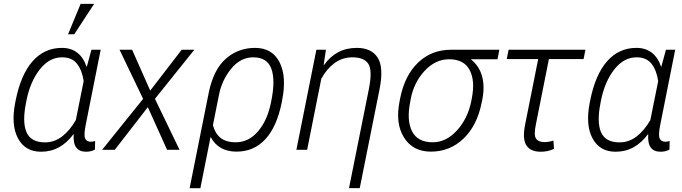

<svg xmlns="http://www.w3.org/2000/svg" viewBox="-20 -791 3603 1014"><path d="M511.7 -528.3 433.1 -133.8Q421.9 -78.6 429.4 -60.5Q437 -42.5 459.5 -42.5Q464.8 -42.5 470.5 -43.5Q476.1 -44.4 482.4 -46.4L481.4 -1Q469.2 5.4 458 7.8Q446.8 10.3 434.1 10.3Q399.9 10.3 383.1 -11.5Q366.2 -33.2 369.1 -81.5L367.7 -82Q334.5 -37.1 292 -13.4Q249.5 10.3 196.8 10.3Q112.8 10.3 75 -60.5Q37.1 -131.3 60.5 -249.5L62.5 -259.8Q89.8 -397 152.1 -467.5Q214.4 -538.1 307.1 -538.1Q356 -538.1 388.7 -512.2Q421.4 -486.3 437 -439H438.5L462.9 -528.3ZM117.7 -249.5Q96.7 -146 120.1 -92.5Q143.6 -39.1 217.3 -39.1Q267.1 -39.1 307.9 -70.3Q348.6 -101.6 380.4 -156.7L421.9 -362.8Q413.6 -419.4 387 -453.9Q360.4 -488.3 308.1 -488.3Q240.2 -488.3 189.9 -424.1Q139.6 -359.9 119.6 -259.8ZM405.8 -770.5H477.1L372.1 -609.9H339.4Z M773.4 -312.5 939.5 -528.3H1006.3L798.3 -269L928.2 0H862.3L760.7 -225.1L586.4 0H519.5L735.8 -269L611.3 -528.3H677.7Z M1467.8 -249.5Q1441.9 -121.1 1381.3 -55.7Q1320.8 9.8 1229 9.8Q1180.7 9.8 1146.5 -10Q1112.3 -29.8 1093.3 -66.4H1091.8L1038.1 203.1H981.4L1080.6 -292.5H1081.1L1081.5 -296.9Q1106 -421.4 1171.4 -479.7Q1236.8 -538.1 1327.1 -538.1Q1417.5 -538.1 1456.3 -462.4Q1495.1 -386.7 1469.7 -259.8ZM1413.1 -259.8Q1435.1 -369.1 1412.8 -428.7Q1390.6 -488.3 1317.4 -488.3Q1250 -488.3 1200.9 -428Q1151.9 -367.7 1136.7 -291L1104.5 -130.4Q1115.2 -87.4 1144 -63.5Q1172.9 -39.6 1225.6 -39.6Q1293 -39.6 1342.5 -97.2Q1392.1 -154.8 1411.1 -249.5Z M1689.5 -447.8 1690.9 -447.3Q1722.7 -492.2 1765.9 -515.1Q1809.1 -538.1 1864.3 -538.1Q1941.4 -538.1 1974.4 -486.8Q2007.3 -435.5 1984.9 -321.8L1879.9 202.6H1823.2L1928.2 -321.3Q1947.8 -420.4 1925 -454.3Q1902.3 -488.3 1841.3 -488.3Q1788.1 -488.3 1746.6 -457.8Q1705.1 -427.2 1676.8 -375L1602.1 0H1545.4L1650.9 -528.3H1701.2Z M2607.4 -478H2468.3L2467.8 -476.6Q2510.3 -443.4 2525.6 -389.2Q2541 -335 2526.9 -263.2L2523.4 -247.1Q2499.5 -127.9 2428 -59.1Q2356.4 9.8 2255.4 9.8Q2160.6 9.8 2113.8 -64.5Q2066.9 -138.7 2090.3 -255.9L2093.3 -272Q2117.7 -393.6 2188.5 -460.9Q2259.3 -528.3 2361.8 -528.3H2617.2ZM2147 -255.9Q2126.5 -156.2 2156 -97.9Q2185.5 -39.6 2265.1 -39.6Q2336.4 -39.6 2393.3 -102.1Q2450.2 -164.6 2468.8 -255.9L2471.7 -272Q2490.2 -364.7 2460.2 -421.4Q2430.2 -478 2352.1 -478Q2279.8 -478 2223.4 -417.7Q2167 -357.4 2149.9 -272Z M3062 -479H2878.9L2810.1 -133.8Q2798.3 -77.1 2811 -58.8Q2823.7 -40.5 2856 -40.5Q2867.2 -40.5 2878.4 -42.5Q2889.6 -44.4 2902.8 -48.8L2905.8 -5.4Q2888.2 3.4 2871.3 6.8Q2854.5 10.3 2835 10.3Q2781.2 10.3 2759.5 -23.9Q2737.8 -58.1 2753.9 -136.2L2822.3 -479H2656.2L2666 -528.3H3071.8Z M3545.9 -528.3 3467.3 -133.8Q3456.1 -78.6 3463.6 -60.5Q3471.2 -42.5 3493.7 -42.5Q3499 -42.5 3504.6 -43.5Q3510.3 -44.4 3516.6 -46.4L3515.6 -1Q3503.4 5.4 3492.2 7.8Q3481 10.3 3468.3 10.3Q3434.1 10.3 3417.2 -11.5Q3400.4 -33.2 3403.3 -81.5L3401.9 -82Q3368.7 -37.1 3326.2 -13.4Q3283.7 10.3 3231 10.3Q3147 10.3 3109.1 -60.5Q3071.3 -131.3 3094.7 -249.5L3096.7 -259.8Q3124 -397 3186.3 -467.5Q3248.5 -538.1 3341.3 -538.1Q3390.1 -538.1 3422.9 -512.2Q3455.6 -486.3 3471.2 -439H3472.7L3497.1 -528.3ZM3151.9 -249.5Q3130.9 -146 3154.3 -92.5Q3177.7 -39.1 3251.5 -39.1Q3301.3 -39.1 3342 -70.3Q3382.8 -101.6 3414.6 -156.7L3456.1 -362.8Q3447.8 -419.4 3421.1 -453.9Q3394.5 -488.3 3342.3 -488.3Q3274.4 -488.3 3224.1 -424.1Q3173.8 -359.9 3153.8 -259.8Z"/></svg>

Font: Franko
Style: Light Italic
Weight: 300
Designer: Google
Version: Version 1.200310; 2013